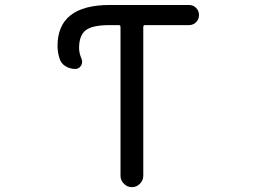

<svg xmlns="http://www.w3.org/2000/svg" viewBox="-20 -775 1040 774"><path d="M422.9 -754.9H742.2Q758.8 -754.9 770.5 -743.2Q782.2 -731.4 782.2 -714.4Q782.2 -697.3 770.5 -685.5Q758.8 -673.8 742.2 -673.8H564.5Q557.6 -673.8 557.6 -666V-66.4Q557.6 -47.9 543.9 -34.2Q530.3 -20.5 511.7 -20.5Q493.2 -20.5 479.5 -34.2Q465.8 -47.9 465.8 -66.4V-666Q465.8 -673.8 459 -673.8H422.9Q351.6 -673.8 325.2 -652.8Q298.8 -631.8 298.8 -581.1Q298.8 -561.5 308.6 -538.1Q314.5 -523.4 306.6 -510.3Q298.8 -497.1 283.2 -497.1Q261.7 -497.1 243.7 -508.3Q225.6 -519.5 219.7 -540Q211.9 -565.4 211.9 -589.8Q211.9 -754.9 422.9 -754.9Z"/></svg>

Font: Rounded Mgen+ 2m regular
Style: Regular
Weight: 400
Designer: [Source Han Sans]
Ryoko NISHIZUKA  (kana & ideographs); Paul D. Hunt (Latin, Greek & Cyrillic); Wenlong ZHANG  (bopomofo
Version: Version 1.059.20150602